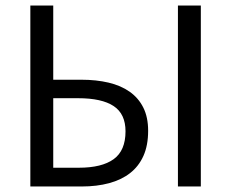

<svg xmlns="http://www.w3.org/2000/svg" viewBox="-20 -676 838 696"><path d="M90 0V-656H173V-387H275Q329 -387 373.5 -376.5Q418 -366 450 -343.5Q482 -321 499.5 -286Q517 -251 517 -202Q517 -149 500 -111Q483 -73 451.5 -48.5Q420 -24 375.5 -12Q331 0 276 0ZM173 -68H266Q349 -68 392 -99Q435 -130 435 -200Q435 -263 392 -291.5Q349 -320 263 -320H173ZM625 0V-656H708V0Z"/></svg>

Font: SourceSansPro
Style: Book
Weight: 400
Designer: Paul D. Hunt
Foundry: Adobe Systems Incorporated
Version: Version 2.021;PS 2.000;hotconv 1.0.86;makeotf.lib2.5.63406